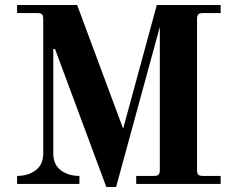

<svg xmlns="http://www.w3.org/2000/svg" viewBox="-20 -732 930 764"><path d="M48 0V-32Q92 -32 122 -54.5Q152 -77 152 -122V-656Q152 -670 147 -675Q142 -680 128 -680H48V-712H287L470 -220L604 -712H858V-680H788Q774 -680 769 -675Q764 -670 764 -656V-56Q764 -42 769 -37Q774 -32 788 -32H858V0H522V-32H592Q606 -32 611 -37Q616 -42 616 -56V-625L442 12H403L199 -537H192V-122Q192 -77 222 -54.5Q252 -32 296 -32V0Z"/></svg>

Font: Old Standard TT
Style: Bold
Weight: 700
Designer: Alexey Kryukov <alexios@thessalonica.org.ru>
Version: Version 2.2